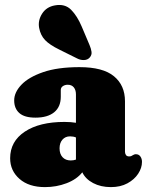

<svg xmlns="http://www.w3.org/2000/svg" viewBox="-20 -753 600 785"><path d="M21.5 -106Q21.5 -175 81.5 -214.8Q141.5 -254.5 243.5 -254.5Q270 -254.5 290.5 -251V-367Q290.5 -385 281.8 -395.8Q273 -406.5 257 -406.5Q245.5 -406.5 237 -400.8Q228.5 -395 228.5 -385V-357.5Q228.5 -316 201.5 -294Q174.5 -272 125 -272Q80 -272 59 -290.8Q38 -309.5 38 -342.5Q38 -375.5 67.5 -406.5Q97 -437.5 156.2 -458Q215.5 -478.5 305 -478.5Q401 -478.5 446 -441.2Q491 -404 491 -339V-132.5Q491 -125.5 494.8 -119.5Q498.5 -113.5 508 -113.5Q513.5 -113.5 516.8 -115Q520 -116.5 523 -118.5Q525.5 -120 528.5 -121.2Q531.5 -122.5 535.5 -122.5Q547.5 -122.5 554 -113.2Q560.5 -104 560.5 -91Q560.5 -66.5 545 -42.8Q529.5 -19 501 -3.5Q472.5 12 433.5 12Q392 12 360.8 -4.5Q329.5 -21 316.5 -48.5Q293.5 -19.5 252 -3.8Q210.5 12 164 12Q98 12 59.8 -21.5Q21.5 -55 21.5 -106ZM223.5 -146.5Q223.5 -123.5 235.8 -110.2Q248 -97 269.5 -97Q280.5 -97 290.5 -100.5V-191Q280 -195.5 266.5 -195.5Q247 -195.5 235.2 -182Q223.5 -168.5 223.5 -146.5ZM314.5 -643.5 346 -569Q352.5 -554 354.2 -541Q356 -528 346.5 -517.5Q338 -508 323.5 -507.5Q309 -507 295.5 -514L223 -550Q183 -569.5 164.2 -589.2Q145.5 -609 140 -639Q134.5 -669.5 152.2 -697.2Q170 -725 204.5 -731Q245.5 -738.5 270.8 -713Q296 -687.5 314.5 -643.5Z"/></svg>

Font: Fraunces 72pt S100 Black
Style: Regular
Weight: 900
Version: Version 1.000; ttfautohint (v1.8.3)